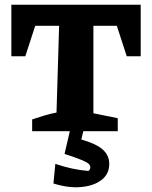

<svg xmlns="http://www.w3.org/2000/svg" viewBox="-20 -555 641 812"><path d="M575 -535V-317H516L474 -446H375V-76L478 -55V0H116V-50Q140 -58 166 -66Q192 -74 219 -79L230 -446H129L87 -317H28V-535ZM279 -16H336L324 35Q387 53 414.5 77.5Q442 102 442 138Q442 181 409.5 206Q377 231 323.5 236Q270 241 206 221L214 138Q249 150 283.5 157.5Q318 165 354 168Q362 162 362 152Q362 144 354 137Q346 130 322.5 120.5Q299 111 253 96Z"/></svg>

Font: Piazzolla SC
Style: Bold
Weight: 700
Designer: Juan Pablo del Peral
Foundry: Huerta Tipografica
Version: Version 1.330